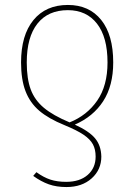

<svg xmlns="http://www.w3.org/2000/svg" viewBox="-20 -549 542 775"><path d="M389 83Q389 136 350 171Q311 206 248 206Q208 206 177 195Q146 184 114 161L127 146Q156 167 183.5 176Q211 185 247 185Q302 185 334 157Q366 129 366 83Q366 54 355 33.5Q344 13 317.5 -5Q291 -23 240 -44Q176 -70 138.5 -102Q101 -134 83 -181Q65 -228 65 -297Q65 -407 115 -468Q165 -529 254 -529Q340 -529 388.5 -468.5Q437 -408 437 -297Q437 -203 396.5 -140.5Q356 -78 282 -46Q339 -20 363.5 9Q388 38 389 83ZM261 -55Q331 -83 372.5 -143Q414 -203 414 -297Q414 -399 371.5 -453.5Q329 -508 254 -508Q174 -508 131 -453.5Q88 -399 88 -297Q88 -231 104 -188Q120 -145 157 -114Q194 -83 261 -55Z"/></svg>

Font: Fira Sans Condensed Thin
Style: Regular
Weight: 250
Width: 3
Designer: Carrois Corporate & Edenspiekermann AG
Foundry: Carrois Corporate GbR & Edenspiekermann AG
Version: Version 4.203